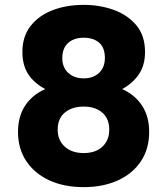

<svg xmlns="http://www.w3.org/2000/svg" viewBox="-20 -762 688 789"><path d="M324 7Q243 7 182.5 -21Q122 -49 88 -100Q54 -151 54 -220Q54 -283 83 -327.5Q112 -372 166 -396Q119 -421 95.5 -458Q72 -495 72 -548Q72 -612 105.5 -655Q139 -698 196 -720Q253 -742 324 -742Q390 -742 447 -721.5Q504 -701 540 -658.5Q576 -616 576 -548Q576 -494 550.5 -456.5Q525 -419 482 -396Q535 -372 564 -327.5Q593 -283 593 -220Q593 -151 559.5 -100Q526 -49 465 -21Q404 7 324 7ZM324 -133Q373 -133 401 -159.5Q429 -186 429 -229Q429 -274 400.5 -299Q372 -324 324 -324Q276 -324 246.5 -299.5Q217 -275 217 -229Q217 -186 246 -159.5Q275 -133 324 -133ZM324 -440Q363 -440 387 -462.5Q411 -485 411 -524Q411 -566 387.5 -586.5Q364 -607 324 -607Q284 -607 260 -585.5Q236 -564 236 -523Q236 -485 260.5 -462.5Q285 -440 324 -440Z"/></svg>

Font: Parkinsans Light
Style: Bold
Weight: 700
Version: Version 1.000